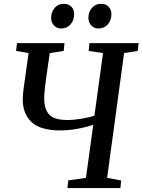

<svg xmlns="http://www.w3.org/2000/svg" viewBox="-20 -964 730 984"><path d="M325.5 0 330 -39.5 420.5 -52.5 458 -324.5Q420 -311.5 374.5 -303.5Q329 -295.5 291 -295.5Q186.5 -295.5 141.5 -338.5Q96.5 -381.5 96.5 -454Q96.5 -467 97.8 -480.5Q99 -494 100.5 -506.5L126.5 -692L62.5 -703L67 -743H310.5L306.5 -703L235 -692L217 -567.5Q213 -537.5 209.8 -510Q206.5 -482.5 206.5 -459.5Q206.5 -405.5 231.8 -377.2Q257 -349 326 -349Q358.5 -349 398.8 -355.8Q439 -362.5 464 -371.5L508 -692L434.5 -703L438.5 -743H690.5L685.5 -703L616 -692L529 -52.5L601 -39L597 0ZM292.5 -818Q271 -818 256.2 -834Q241.5 -850 242 -874.5Q243 -904.5 261 -924.5Q279 -944.5 306.5 -944.5Q332.5 -944.5 346.5 -929Q360.5 -913.5 360 -891Q359.5 -859 341.2 -838.5Q323 -818 292.5 -818ZM483.5 -818Q462 -818 447.2 -834Q432.5 -850 433 -874.5Q434 -904.5 452 -924.5Q470 -944.5 497.5 -944.5Q523.5 -944.5 537.2 -929Q551 -913.5 551 -891Q550.5 -859 532.2 -838.5Q514 -818 483.5 -818Z"/></svg>

Font: Merriweather Text Regular
Style: Italic
Weight: 400
Italic angle: -7.8°
Designer: Eben Sorkin
Foundry: Eben Sorkin
Version: Version 2.100; ttfautohint (v1.7.19-72a1) -l 8 -r 50 -G 200 